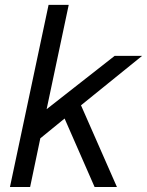

<svg xmlns="http://www.w3.org/2000/svg" viewBox="-20 -752 591 772"><path d="M20 0 175.3 -732.4H256.3L167.5 -313L440.9 -527.3H551.3L305.7 -328.6L450.2 0H360.4L239.7 -275.4L142.1 -195.8L101.1 0Z"/></svg>

Font: Schibsted Grotesk
Style: Italic
Weight: 400
Italic angle: -12°
Designer: Bakken & Baeck AS, Henrik Kongsvoll
Foundry: Schibsted ASA
Version: Version 1.100; ttfautohint (v1.8.4.7-5d5b);gftools[0.9.25]